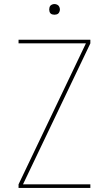

<svg xmlns="http://www.w3.org/2000/svg" viewBox="-20 -932 540 952"><path d="M72 0V-18L406 -717H72V-735H428V-717L94 -18H428V0ZM250 -859Q245 -859 239.5 -860.5Q234 -862 230.5 -865.5Q227 -869 225.5 -874.5Q224 -880 224 -885Q224 -890 225.5 -895.5Q227 -901 230.5 -904.5Q234 -908 239.5 -910Q245 -912 250 -912Q255 -912 260.5 -910Q266 -908 269.5 -904.5Q273 -901 275 -895.5Q277 -890 277 -885Q277 -880 275 -874.5Q273 -869 269.5 -865.5Q266 -862 260.5 -860.5Q255 -859 250 -859Z"/></svg>

Font: Zed Mono Thin
Style: Regular
Weight: 100
Monospace: yes
Designer: Belleve Invis
Foundry: Belleve Invis
Version: Version 1.0.0; ttfautohint (v1.8.4)